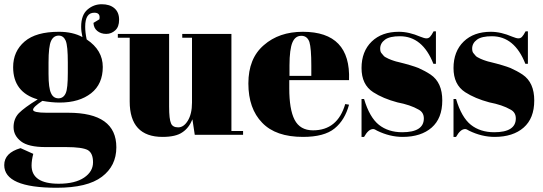

<svg xmlns="http://www.w3.org/2000/svg" viewBox="-30 -636 2561 906"><path d="M411 -528C412 -511 418 -499 429 -490C440 -481 454 -476 471 -476C488 -476 502 -482 514 -493C526 -504 532 -520 532 -543C532 -566 525 -584 510 -597C495 -610 475 -616 450 -616C425 -616 403 -608 383 -591C363 -574 353 -547 353 -510C353 -510 353 -510 353 -510C353 -495 355 -479 359 -461C359 -461 359 -461 359 -461C328 -478 291 -486 248 -486C248 -486 248 -486 248 -486C176 -486 122 -471 86 -440C50 -409 32 -369 32 -319C32 -319 32 -319 32 -319C32 -240 71 -189 148 -167C148 -167 148 -167 148 -167C105 -141 76 -119 59 -102C42 -84 34 -62 34 -36C34 -9 46 13 69 31C92 49 131 58 185 58C185 58 282 58 282 58C282 58 282 58 282 58C333 58 367 63 384 72C401 82 409 101 409 130C409 159 395 183 367 202C339 221 299 231 247 231C247 231 247 231 247 231C162 231 119 202 119 145C119 145 119 145 119 145C119 128 122 109 127 90C127 90 67 63 67 63C67 63 67 63 67 63C16 78 -10 104 -10 143C-10 143 -10 143 -10 143C-10 214 72 250 237 250C237 250 237 250 237 250C334 250 405 233 451 198C496 164 519 118 519 59C519 59 519 59 519 59C519 -50 443 -104 292 -104C292 -104 190 -104 190 -104C190 -104 190 -104 190 -104C147 -104 126 -109 126 -118C126 -127 141 -141 170 -160C170 -160 170 -160 170 -160C198 -155 225 -152 251 -152C251 -152 251 -152 251 -152C314 -152 363 -167 400 -196C437 -225 455 -267 455 -320C455 -373 430 -416 379 -450C379 -450 379 -450 379 -450C374 -473 372 -493 372 -510C372 -510 372 -510 372 -510C372 -554 386 -576 415 -576C415 -576 415 -576 415 -576C435 -576 443 -566 439 -545C439 -545 411 -528 411 -528C411 -528 411 -528 411 -528ZM199 -341C199 -392 203 -426 211 -443C219 -460 231 -468 247 -468C262 -468 273 -460 280 -444C287 -427 290 -393 290 -341C290 -341 290 -292 290 -292C290 -292 290 -292 290 -292C290 -243 287 -211 280 -196C273 -180 261 -172 246 -172C230 -172 218 -180 211 -196C203 -212 199 -242 199 -287C199 -287 199 -341 199 -341C199 -341 199 -341 199 -341Z M1117 -18C1117 -18 1062 -18 1062 -18C1062 -18 1062 -476 1062 -476C1062 -476 830 -476 830 -476C830 -476 830 -458 830 -458C830 -458 876 -458 876 -458C876 -458 876 -152 876 -152C876 -152 876 -152 876 -152C876 -115 869 -87 856 -66C843 -45 828 -35 811 -35C794 -35 782 -41 777 -54C771 -67 768 -93 768 -133C768 -133 768 -476 768 -476C768 -476 526 -476 526 -476C526 -476 526 -458 526 -458C526 -458 582 -458 582 -458C582 -458 582 -157 582 -157C582 -157 582 -157 582 -157C582 -46 634 10 737 10C737 10 737 10 737 10C778 10 810 3 831 -12C852 -26 867 -46 878 -73C878 -73 889 0 889 0C889 0 1117 0 1117 0C1117 0 1117 -18 1117 -18Z M1400 10C1400 10 1400 10 1400 10C1466 10 1516 -3 1549 -30C1582 -57 1604 -94 1617 -142C1617 -142 1599 -145 1599 -145C1599 -145 1599 -145 1599 -145C1575 -62 1524 -21 1447 -21C1447 -21 1447 -21 1447 -21C1406 -21 1377 -38 1360 -71C1343 -104 1335 -154 1335 -219C1335 -219 1335 -258 1335 -258C1335 -258 1617 -258 1617 -258C1617 -258 1617 -258 1617 -258C1623 -410 1550 -486 1399 -486C1399 -486 1399 -486 1399 -486C1324 -486 1263 -465 1215 -423C1166 -381 1142 -321 1142 -242C1142 -163 1164 -101 1207 -57C1250 -12 1314 10 1400 10ZM1336 -327C1336 -327 1336 -327 1336 -327C1336 -378 1341 -415 1350 -436C1359 -457 1373 -467 1392 -467C1411 -467 1423 -457 1430 -438C1436 -418 1439 -381 1439 -327C1439 -327 1439 -278 1439 -278C1439 -278 1336 -278 1336 -278C1336 -278 1336 -327 1336 -327Z M1688 10C1688 10 1688 10 1688 10C1702 -15 1716 -27 1731 -27C1731 -27 1731 -27 1731 -27C1736 -27 1742 -24 1750 -19C1750 -19 1750 -19 1750 -19C1789 0 1829 10 1870 10C1870 10 1870 10 1870 10C1928 10 1974 -5 2007 -34C2040 -63 2057 -105 2057 -162C2057 -218 2039 -259 2002 -284C2002 -284 2002 -284 2002 -284C1984 -296 1965 -306 1945 -315C1925 -323 1892 -333 1847 -344C1847 -344 1847 -344 1847 -344C1843 -345 1837 -346 1829 -349C1820 -352 1814 -354 1810 -356C1806 -357 1801 -360 1795 -363C1789 -366 1785 -368 1782 -371C1779 -374 1776 -378 1771 -384C1766 -389 1764 -397 1764 -407C1764 -407 1764 -407 1764 -407C1764 -424 1772 -438 1787 -449C1802 -460 1826 -465 1857 -465C1857 -465 1857 -465 1857 -465C1928 -465 1981 -422 2015 -335C2015 -335 2027 -335 2027 -335C2027 -335 2027 -488 2027 -488C2027 -488 2016 -488 2016 -488C2016 -488 2016 -488 2016 -488C2009 -475 2004 -467 1999 -462C1994 -457 1989 -455 1982 -455C1975 -455 1966 -458 1953 -463C1953 -463 1953 -463 1953 -463C1918 -478 1885 -486 1852 -486C1852 -486 1852 -486 1852 -486C1799 -486 1756 -471 1724 -440C1692 -409 1676 -367 1676 -315C1676 -263 1694 -225 1731 -201C1731 -201 1731 -201 1731 -201C1762 -181 1800 -165 1845 -153C1845 -153 1845 -153 1845 -153C1886 -145 1919 -134 1945 -119C1945 -119 1945 -119 1945 -119C1962 -110 1970 -96 1970 -77C1970 -77 1970 -77 1970 -77C1970 -34 1936 -12 1868 -12C1868 -12 1868 -12 1868 -12C1824 -12 1787 -24 1758 -47C1729 -70 1705 -111 1688 -169C1688 -169 1676 -169 1676 -169C1676 -169 1676 10 1676 10C1676 10 1688 10 1688 10Z M2122 10C2122 10 2122 10 2122 10C2136 -15 2150 -27 2165 -27C2165 -27 2165 -27 2165 -27C2170 -27 2176 -24 2184 -19C2184 -19 2184 -19 2184 -19C2223 0 2263 10 2304 10C2304 10 2304 10 2304 10C2362 10 2408 -5 2441 -34C2474 -63 2491 -105 2491 -162C2491 -218 2473 -259 2436 -284C2436 -284 2436 -284 2436 -284C2418 -296 2399 -306 2379 -315C2359 -323 2326 -333 2281 -344C2281 -344 2281 -344 2281 -344C2277 -345 2271 -346 2263 -349C2254 -352 2248 -354 2244 -356C2240 -357 2235 -360 2229 -363C2223 -366 2219 -368 2216 -371C2213 -374 2210 -378 2205 -384C2200 -389 2198 -397 2198 -407C2198 -407 2198 -407 2198 -407C2198 -424 2206 -438 2221 -449C2236 -460 2260 -465 2291 -465C2291 -465 2291 -465 2291 -465C2362 -465 2415 -422 2449 -335C2449 -335 2461 -335 2461 -335C2461 -335 2461 -488 2461 -488C2461 -488 2450 -488 2450 -488C2450 -488 2450 -488 2450 -488C2443 -475 2438 -467 2433 -462C2428 -457 2423 -455 2416 -455C2409 -455 2400 -458 2387 -463C2387 -463 2387 -463 2387 -463C2352 -478 2319 -486 2286 -486C2286 -486 2286 -486 2286 -486C2233 -486 2190 -471 2158 -440C2126 -409 2110 -367 2110 -315C2110 -263 2128 -225 2165 -201C2165 -201 2165 -201 2165 -201C2196 -181 2234 -165 2279 -153C2279 -153 2279 -153 2279 -153C2320 -145 2353 -134 2379 -119C2379 -119 2379 -119 2379 -119C2396 -110 2404 -96 2404 -77C2404 -77 2404 -77 2404 -77C2404 -34 2370 -12 2302 -12C2302 -12 2302 -12 2302 -12C2258 -12 2221 -24 2192 -47C2163 -70 2139 -111 2122 -169C2122 -169 2110 -169 2110 -169C2110 -169 2110 10 2110 10C2110 10 2122 10 2122 10Z"/></svg>

Font: Abril Fatface Utterance
Style: Regular
Weight: 500
Designer: Veronika Burian, Jos Scaglione
Foundry: TypeTogether
Version: ""